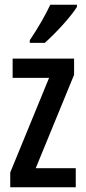

<svg xmlns="http://www.w3.org/2000/svg" viewBox="-20 -786 359 806"><path d="M303 -757V-766H191C170 -721 141 -671 105 -617V-606H168C211 -644 278 -716 303 -757ZM298 0V-80H130L291 -472V-540H33V-459H186L23 -62V0Z"/></svg>

Font: Noto Sans Gurmukhi UI ExtraCondensed Medium
Style: Regular
Weight: 500
Width: 2
Designer: Jelle Bosma - Monotype Design Team
Foundry: Monotype Imaging Inc.
Version: Version 2.004